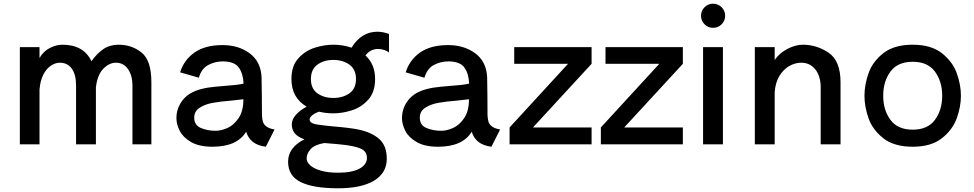

<svg xmlns="http://www.w3.org/2000/svg" viewBox="-20 -778 5248 1035"><path d="M796 -334V0H694V-220V-317Q694 -371 670 -405.5Q646 -440 605 -440Q569 -440 537 -407.5Q505 -375 497 -307V-245V0H390V-317Q390 -376 367 -408Q344 -440 302 -440Q279 -440 255 -424.5Q231 -409 214 -376.5Q197 -344 193 -295V0H87V-524H193V-465Q213 -501 248 -519Q283 -537 316 -537Q431 -537 473 -448Q503 -490 537.5 -513.5Q572 -537 619 -537Q691 -537 743.5 -494.5Q796 -452 796 -334Z M1460 -80 1413 13Q1368 7 1342.5 -13.5Q1317 -34 1307 -68Q1258 13 1125 13Q1054 13 1010.5 -12Q967 -37 949 -72.5Q931 -108 931 -141Q931 -195 964.5 -238Q998 -281 1065 -298Q1099 -307 1140.5 -310.5Q1182 -314 1191 -315Q1256 -319 1293 -327Q1291 -380 1267.5 -413.5Q1244 -447 1181 -447Q1139 -447 1102.5 -427.5Q1066 -408 1052 -359L951 -388Q971 -454 1028 -494.5Q1085 -535 1180 -535Q1266 -535 1326 -490.5Q1386 -446 1390 -362Q1391 -322 1391.5 -255Q1392 -188 1392 -158Q1393 -135 1397.5 -121Q1402 -107 1416.5 -96Q1431 -85 1460 -80ZM1295 -243H1293L1295 -242ZM1292 -243Q1272 -240 1230 -236Q1167 -231 1126 -223.5Q1085 -216 1056 -197Q1027 -178 1027 -144Q1027 -103 1063 -88Q1099 -73 1142 -73Q1172 -73 1206 -88Q1240 -103 1266 -141Q1292 -179 1292 -243Z M1950 -479Q2002 -432 2002 -352Q2002 -281 1964.5 -240Q1927 -199 1876 -183Q1825 -167 1777 -167Q1736 -167 1700 -176Q1677 -168 1663 -156.5Q1649 -145 1649 -134Q1649 -126 1655 -120Q1663 -111 1691.5 -106.5Q1720 -102 1772 -97Q1870 -89 1915 -79Q1985 -64 2025 -28Q2065 8 2065 78Q2065 154 1997 195.5Q1929 237 1802 237Q1669 237 1601 203.5Q1533 170 1533 94Q1533 17 1621 -27Q1584 -40 1568.5 -60Q1553 -80 1553 -107Q1553 -134 1574.5 -158.5Q1596 -183 1633 -203Q1551 -251 1551 -352Q1551 -423 1588.5 -464Q1626 -505 1677.5 -521Q1729 -537 1777 -537Q1828 -537 1875 -521Q1928 -607 2014 -607Q2044 -607 2077 -595V-495Q2068 -503 2051.5 -508.5Q2035 -514 2018 -514Q1976 -514 1950 -479ZM1899 -352Q1899 -404 1863.5 -429.5Q1828 -455 1777 -455Q1726 -455 1691 -429.5Q1656 -404 1656 -352Q1656 -300 1691 -275Q1726 -250 1777 -250Q1828 -250 1863.5 -275Q1899 -300 1899 -352ZM1728 -7Q1676 2 1654.5 26Q1633 50 1633 76Q1633 95 1651.5 112.5Q1670 130 1708.5 141.5Q1747 153 1803 153Q1876 153 1917 131.5Q1958 110 1958 73Q1958 38 1924 23Q1890 8 1819 1Q1812 0 1788.5 -2Q1765 -4 1728 -7Z M2676 -80 2629 13Q2584 7 2558.5 -13.5Q2533 -34 2523 -68Q2474 13 2341 13Q2270 13 2226.5 -12Q2183 -37 2165 -72.5Q2147 -108 2147 -141Q2147 -195 2180.5 -238Q2214 -281 2281 -298Q2315 -307 2356.5 -310.5Q2398 -314 2407 -315Q2472 -319 2509 -327Q2507 -380 2483.5 -413.5Q2460 -447 2397 -447Q2355 -447 2318.5 -427.5Q2282 -408 2268 -359L2167 -388Q2187 -454 2244 -494.5Q2301 -535 2396 -535Q2482 -535 2542 -490.5Q2602 -446 2606 -362Q2607 -322 2607.5 -255Q2608 -188 2608 -158Q2609 -135 2613.5 -121Q2618 -107 2632.5 -96Q2647 -85 2676 -80ZM2511 -243H2509L2511 -242ZM2508 -243Q2488 -240 2446 -236Q2383 -231 2342 -223.5Q2301 -216 2272 -197Q2243 -178 2243 -144Q2243 -103 2279 -88Q2315 -73 2358 -73Q2388 -73 2422 -88Q2456 -103 2482 -141Q2508 -179 2508 -243Z M2752 -524H3169V-434L2853 -91H3169V0H2727V-91L3042 -434H2752Z M3244 -524H3661V-434L3345 -91H3661V0H3219V-91L3534 -434H3244Z M3759 -693Q3759 -720 3778 -739Q3797 -758 3824 -758Q3851 -758 3870 -739Q3889 -720 3889 -693Q3889 -666 3870 -647Q3851 -628 3824 -628Q3797 -628 3778 -647Q3759 -666 3759 -693ZM3877 0H3770V-524H3877Z M4511 -334V0H4404V-317Q4401 -374 4372.5 -407Q4344 -440 4299 -440Q4267 -440 4235.5 -422.5Q4204 -405 4182 -369.5Q4160 -334 4156 -281V0H4049V-524H4156V-455Q4183 -493 4226 -515Q4269 -537 4308 -537Q4383 -537 4447 -493.5Q4511 -450 4511 -334Z M4640 -262Q4640 -321 4662 -383.5Q4684 -446 4742 -491.5Q4800 -537 4900 -537Q4999 -537 5057 -491.5Q5115 -446 5137.5 -383.5Q5160 -321 5160 -262Q5160 -203 5137.5 -140.5Q5115 -78 5057 -32.5Q4999 13 4900 13Q4800 13 4742 -32.5Q4684 -78 4662 -140.5Q4640 -203 4640 -262ZM5059 -262Q5059 -339 5020 -392Q4981 -445 4900 -445Q4819 -445 4780 -392Q4741 -339 4741 -262Q4741 -185 4780 -132Q4819 -79 4900 -79Q4981 -79 5020 -132Q5059 -185 5059 -262Z"/></svg>

Font: Shippori Antique
Style: Regular
Weight: 400
Designer: FONTDASU
Foundry: FONTDASU / Google Inc. / but / Adobe
Version: Version 2.001